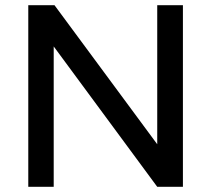

<svg xmlns="http://www.w3.org/2000/svg" viewBox="-20 -720 814 740"><path d="M89 0V-700H190L586 -164V-700H685V0H586L187 -541V0Z"/></svg>

Font: Figtree Medium
Style: Regular
Weight: 500
Designer: Erik Kennedy
Foundry: Erik Kennedy
Version: Version 2.001; ttfautohint (v1.8.4.7-5d5b);gftools[0.9.27]